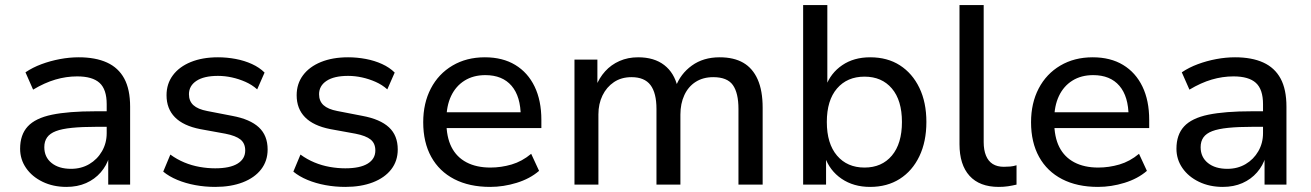

<svg xmlns="http://www.w3.org/2000/svg" viewBox="-20 -725 5150 754"><path d="M241 9Q189 9 147.5 -11Q106 -31 82.5 -65Q59 -99 59 -141Q59 -196 89 -228.5Q119 -261 184 -274.5Q249 -288 355 -288H414V-227H358Q302 -227 262.5 -223Q223 -219 199.5 -210Q176 -201 165 -185.5Q154 -170 154 -147Q154 -108 182.5 -85Q211 -62 259 -62Q299 -62 330.5 -80.5Q362 -99 380.5 -131Q399 -163 399 -202V-316Q399 -374 371 -399.5Q343 -425 283 -425Q240 -425 197.5 -412.5Q155 -400 110 -373L80 -441Q108 -460 143 -473Q178 -486 215.5 -493Q253 -500 289 -500Q355 -500 400 -479.5Q445 -459 468 -416.5Q491 -374 491 -306V0H405V-109H409Q399 -75 375.5 -48Q352 -21 318 -6Q284 9 241 9Z M825 9Q785 9 747 2Q709 -5 676.5 -18.5Q644 -32 621 -51L649 -118Q675 -99 704 -87Q733 -75 764 -69.5Q795 -64 825 -64Q883 -64 913 -82.5Q943 -101 943 -134Q943 -162 924.5 -177Q906 -192 865 -200L766 -218Q700 -231 667 -264.5Q634 -298 634 -351Q634 -396 659 -429.5Q684 -463 729.5 -481.5Q775 -500 836 -500Q871 -500 905.5 -493.5Q940 -487 969.5 -473.5Q999 -460 1019 -440L990 -374Q970 -392 944 -403.5Q918 -415 890.5 -421Q863 -427 836 -427Q781 -427 751.5 -407.5Q722 -388 722 -355Q722 -328 739.5 -312Q757 -296 794 -289L892 -270Q962 -257 996.5 -225Q1031 -193 1031 -138Q1031 -93 1005.5 -60Q980 -27 933.5 -9Q887 9 825 9Z M1336 9Q1296 9 1258 2Q1220 -5 1187.5 -18.5Q1155 -32 1132 -51L1160 -118Q1186 -99 1215 -87Q1244 -75 1275 -69.5Q1306 -64 1336 -64Q1394 -64 1424 -82.5Q1454 -101 1454 -134Q1454 -162 1435.5 -177Q1417 -192 1376 -200L1277 -218Q1211 -231 1178 -264.5Q1145 -298 1145 -351Q1145 -396 1170 -429.5Q1195 -463 1240.5 -481.5Q1286 -500 1347 -500Q1382 -500 1416.5 -493.5Q1451 -487 1480.5 -473.5Q1510 -460 1530 -440L1501 -374Q1481 -392 1455 -403.5Q1429 -415 1401.5 -421Q1374 -427 1347 -427Q1292 -427 1262.5 -407.5Q1233 -388 1233 -355Q1233 -328 1250.5 -312Q1268 -296 1305 -289L1403 -270Q1473 -257 1507.5 -225Q1542 -193 1542 -138Q1542 -93 1516.5 -60Q1491 -27 1444.5 -9Q1398 9 1336 9Z M1905 9Q1823 9 1764 -21.5Q1705 -52 1673.5 -109Q1642 -166 1642 -245Q1642 -320 1672 -377.5Q1702 -435 1757 -467.5Q1812 -500 1884 -500Q1954 -500 2003.5 -470Q2053 -440 2079.5 -385Q2106 -330 2106 -254V-222H1715V-284H2042L2025 -267Q2025 -346 1989 -388Q1953 -430 1886 -430Q1839 -430 1804.5 -408.5Q1770 -387 1751.5 -348Q1733 -309 1733 -255V-247Q1733 -187 1753 -147.5Q1773 -108 1812 -87.5Q1851 -67 1906 -67Q1948 -67 1989 -79Q2030 -91 2066 -121L2097 -54Q2061 -23 2009 -7Q1957 9 1905 9Z M2236 0V-491H2326V-385H2320Q2333 -419 2356.5 -445Q2380 -471 2413 -485.5Q2446 -500 2486 -500Q2549 -500 2588.5 -469.5Q2628 -439 2641 -383H2633Q2652 -435 2697 -467.5Q2742 -500 2806 -500Q2862 -500 2899 -478.5Q2936 -457 2955.5 -413Q2975 -369 2975 -302V0H2880V-297Q2880 -360 2858 -391Q2836 -422 2781 -422Q2741 -422 2712 -403.5Q2683 -385 2667.5 -351.5Q2652 -318 2652 -275V0H2558V-297Q2558 -360 2534.5 -391Q2511 -422 2460 -422Q2420 -422 2391 -402.5Q2362 -383 2346 -350Q2330 -317 2330 -276V0Z M3397 9Q3332 9 3285 -23Q3238 -55 3219 -110H3224V0H3134V-705H3229V-386H3223Q3242 -438 3287.5 -469Q3333 -500 3397 -500Q3465 -500 3514 -468.5Q3563 -437 3590.5 -380Q3618 -323 3618 -246Q3618 -169 3590.5 -111.5Q3563 -54 3513.5 -22.5Q3464 9 3397 9ZM3375 -67Q3443 -67 3482.5 -114Q3522 -161 3522 -246Q3522 -331 3482.5 -377.5Q3443 -424 3375 -424Q3307 -424 3267 -377.5Q3227 -331 3227 -246Q3227 -161 3267 -114Q3307 -67 3375 -67Z M3902 9Q3827 9 3787.5 -34.5Q3748 -78 3748 -159V-705H3843V-167Q3843 -136 3852 -114Q3861 -92 3878.5 -81Q3896 -70 3922 -70Q3935 -70 3947 -71Q3959 -72 3972 -76V0Q3955 4 3938.5 6.5Q3922 9 3902 9Z M4292 9Q4210 9 4151 -21.5Q4092 -52 4060.5 -109Q4029 -166 4029 -245Q4029 -320 4059 -377.5Q4089 -435 4144 -467.5Q4199 -500 4271 -500Q4341 -500 4390.5 -470Q4440 -440 4466.5 -385Q4493 -330 4493 -254V-222H4102V-284H4429L4412 -267Q4412 -346 4376 -388Q4340 -430 4273 -430Q4226 -430 4191.5 -408.5Q4157 -387 4138.5 -348Q4120 -309 4120 -255V-247Q4120 -187 4140 -147.5Q4160 -108 4199 -87.5Q4238 -67 4293 -67Q4335 -67 4376 -79Q4417 -91 4453 -121L4484 -54Q4448 -23 4396 -7Q4344 9 4292 9Z M4782 9Q4730 9 4688.5 -11Q4647 -31 4623.5 -65Q4600 -99 4600 -141Q4600 -196 4630 -228.5Q4660 -261 4725 -274.5Q4790 -288 4896 -288H4955V-227H4899Q4843 -227 4803.5 -223Q4764 -219 4740.5 -210Q4717 -201 4706 -185.5Q4695 -170 4695 -147Q4695 -108 4723.5 -85Q4752 -62 4800 -62Q4840 -62 4871.5 -80.5Q4903 -99 4921.5 -131Q4940 -163 4940 -202V-316Q4940 -374 4912 -399.5Q4884 -425 4824 -425Q4781 -425 4738.5 -412.5Q4696 -400 4651 -373L4621 -441Q4649 -460 4684 -473Q4719 -486 4756.5 -493Q4794 -500 4830 -500Q4896 -500 4941 -479.5Q4986 -459 5009 -416.5Q5032 -374 5032 -306V0H4946V-109H4950Q4940 -75 4916.5 -48Q4893 -21 4859 -6Q4825 9 4782 9Z"/></svg>

Font: Nunito Sans 10pt Medium
Style: Regular
Weight: 500
Designer: Vernon Adams
Foundry: Vernon Adams
Version: Version 3.101;gftools[0.9.27]